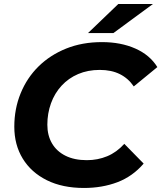

<svg xmlns="http://www.w3.org/2000/svg" viewBox="-20 -921 801 953"><path d="M397 12Q290 12 212.5 -26.5Q135 -65 93 -133.5Q51 -202 51 -292Q51 -381 82.5 -458Q114 -535 171.5 -591.5Q229 -648 308.5 -680Q388 -712 486 -712Q580 -712 652 -680Q724 -648 761 -588L644 -492Q617 -532 575 -553Q533 -574 475 -574Q416 -574 368 -553.5Q320 -533 285.5 -495.5Q251 -458 233 -408Q215 -358 215 -302Q215 -249 238 -209.5Q261 -170 305 -148Q349 -126 411 -126Q465 -126 512 -145.5Q559 -165 597 -207L693 -109Q638 -45 562.5 -16.5Q487 12 397 12ZM417 -757 567 -901H739L543 -757Z"/></svg>

Font: Montserrat Thin
Style: Bold Italic
Weight: 700
Italic angle: -11.3°
Version: Version 9.000